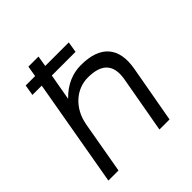

<svg xmlns="http://www.w3.org/2000/svg" viewBox="-191 -864 1008 1008"><g transform="rotate(-45 313.0 -360.0)"><path d="M45 0H120L172 -296V-294C190 -393 265 -459 351 -459C453 -459 498 -413 480 -314L424 0H499L556 -318C581 -456 516 -531 372 -531C311 -531 252 -508 199 -453L225 -600H401L411 -660H236L246 -720H171L161 -660H91L81 -600H150Z"/></g></svg>

Font: Fixel Display 20240404
Style: Italic
Weight: 400
Italic angle: -10°
Designer: AlfaBravo + MacPaw
Foundry: Kyrylo Tkachov, Marchela Mozhyna, Serhii Makarenko, Maria Weinstein, Zakhar Kryvoshyya
Version: Version 1.211;Glyphs 3.2 (3225)